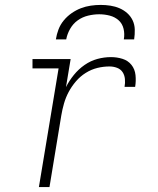

<svg xmlns="http://www.w3.org/2000/svg" viewBox="-20 -760 640 780"><path d="M138 0 218 -482H112V-520H267L248 -406Q261 -432 280 -455.5Q299 -479 323.5 -496Q348 -513 375.5 -520.5Q403 -528 431 -528Q455 -528 477.5 -521Q500 -514 514 -496.5Q528 -479 530.5 -455Q533 -431 529 -407H486Q489 -423 487.5 -439Q486 -455 478 -467Q470 -479 455.5 -484.5Q441 -490 425 -490Q400 -490 375.5 -484Q351 -478 328.5 -464Q306 -450 288.5 -429.5Q271 -409 259 -386.5Q247 -364 240 -339.5Q233 -315 229 -291L181 0ZM207 -600Q210 -620 217.5 -640Q225 -660 239 -677Q253 -694 271 -706.5Q289 -719 308.5 -726.5Q328 -734 348.5 -737Q369 -740 389 -740Q409 -740 428.5 -737Q448 -734 465.5 -726.5Q483 -719 497 -706.5Q511 -694 519 -677Q527 -660 527.5 -640Q528 -620 525 -600H483Q487 -622 482 -643Q477 -664 462 -677.5Q447 -691 426 -696.5Q405 -702 383 -702Q361 -702 338 -696.5Q315 -691 296 -677.5Q277 -664 265 -643Q253 -622 249 -600Z"/></svg>

Font: Iosevka Etoile Extralight
Style: Italic
Weight: 200
Italic angle: -9°
Designer: Belleve Invis
Foundry: Belleve Invis
Version: Version 22.1.2; ttfautohint (v1.8.4)